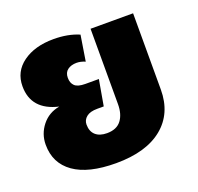

<svg xmlns="http://www.w3.org/2000/svg" viewBox="-109 -702 867 840"><g transform="rotate(-20 324.0 -282.0)"><path d="M588 -571V-216Q588 -105 511.5 -42.5Q435 20 295 20Q166 20 99 -27.5Q32 -75 32 -161Q32 -211 63 -250Q94 -289 145 -298Q24 -326 24 -436Q24 -504 79 -544Q134 -584 222 -584Q289 -584 340 -562L321 -443Q300 -452 281 -452Q256 -452 239.5 -440Q223 -428 223 -403Q223 -379 237 -365.5Q251 -352 286 -352H349L328 -232H298Q264 -232 247 -218Q230 -204 230 -183Q230 -151 249 -134Q268 -117 302 -117Q347 -117 368.5 -145Q390 -173 390 -220V-571Z"/></g></svg>

Font: FiraGO Heavy
Style: Regular
Weight: 900
Designer: bBox Type
Foundry: bBox Type GmbH
Version: Version 1.001